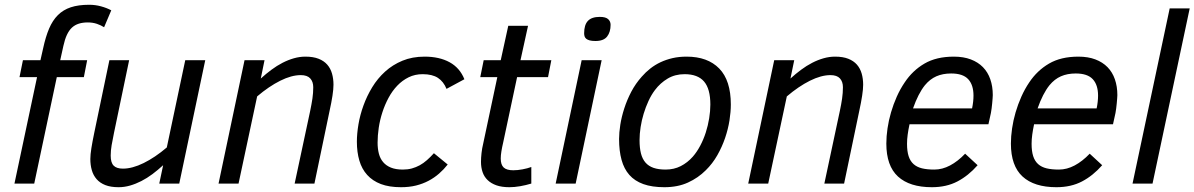

<svg xmlns="http://www.w3.org/2000/svg" viewBox="-20 -762 4958 797"><path d="M412.1 -648.9Q399.4 -657.2 382.1 -663.1Q364.7 -668.9 344.2 -668.9Q323.7 -668.9 307.4 -663.8Q291 -658.7 278.8 -647.5Q266.6 -636.2 257.8 -617.4Q249 -598.6 243.2 -571.8L230 -512.2H341.8L328.1 -441.9H215.8L122.1 0H40L133.8 -441.9H61L75.2 -512.2H147.9L159.2 -562Q169.4 -609.4 183.8 -643.3Q198.2 -677.2 220.2 -699.2Q242.2 -721.2 273.7 -731.7Q305.2 -742.2 350.1 -742.2Q375.5 -742.2 398.9 -735.8Q422.4 -729.5 441.9 -719.2Z M516.1 -512.2 453.1 -210Q447.3 -182.1 443.4 -159.4Q439.5 -136.7 439.5 -116.2Q439.5 -86.9 451.7 -74.5Q463.9 -62 490.2 -62Q529.3 -62 576.4 -85.2Q623.5 -108.4 672.4 -149.9L749 -512.2H832L724.1 0H641.1L657.2 -76.2Q635.3 -56.2 612.8 -39.3Q590.3 -22.5 566.9 -10.5Q543.5 1.5 519.8 8.3Q496.1 15.1 472.2 15.1Q439.5 15.1 417.2 6.3Q395 -2.4 381.1 -18.3Q367.2 -34.2 361.1 -55.7Q355 -77.1 355 -102.1Q355 -120.1 359.4 -147.5Q363.8 -174.8 371.1 -210L434.1 -512.2Z M1203.1 0 1267.6 -301.8Q1273.4 -329.6 1276.9 -353Q1280.3 -376.5 1280.3 -399.9Q1280.3 -422.9 1267.8 -436.5Q1255.4 -450.2 1228.5 -450.2Q1189.9 -450.2 1143.1 -426.8Q1096.2 -403.3 1047.4 -361.8L970.2 0H887.2L995.1 -512.2H1078.1L1062.5 -436Q1084 -455.6 1106.7 -472.4Q1129.4 -489.3 1152.6 -501.2Q1175.8 -513.2 1199.7 -520Q1223.6 -526.9 1247.6 -526.9Q1280.3 -526.9 1302.5 -518.1Q1324.7 -509.3 1338.4 -493.7Q1352.1 -478 1358.2 -456.5Q1364.3 -435.1 1364.3 -410.2Q1364.3 -392.1 1360.1 -364.7Q1356 -337.4 1348.1 -301.8L1285.2 0Z M1838.4 -79.1Q1822.3 -58.6 1802.7 -41.5Q1783.2 -24.4 1759.3 -11.7Q1735.4 1 1707 8.1Q1678.7 15.1 1644.5 15.1Q1595.7 15.1 1561 2Q1526.4 -11.2 1504.2 -35.9Q1481.9 -60.5 1471.7 -95.5Q1461.4 -130.4 1461.4 -173.8Q1461.4 -207 1468 -246.1Q1474.6 -285.2 1488.8 -324.2Q1502.9 -363.3 1525.1 -399.9Q1547.4 -436.5 1578.6 -464.8Q1609.9 -493.2 1650.6 -510Q1691.4 -526.9 1742.7 -526.9Q1803.7 -526.9 1846.2 -503.7Q1888.7 -480.5 1907.7 -433.1L1833.5 -393.1Q1821.3 -423.3 1797.9 -438.7Q1774.4 -454.1 1734.4 -454.1Q1702.6 -454.1 1676.3 -441.2Q1649.9 -428.2 1629.2 -406.5Q1608.4 -384.8 1593 -356.2Q1577.6 -327.6 1567.4 -296.1Q1557.1 -264.6 1552.2 -231.9Q1547.4 -199.2 1547.4 -169.9Q1547.4 -145 1552.7 -124.3Q1558.1 -103.5 1570.6 -88.9Q1583 -74.2 1603 -66.2Q1623 -58.1 1652.3 -58.1Q1672.4 -58.1 1689.5 -62.7Q1706.5 -67.4 1722.2 -75.9Q1737.8 -84.5 1752.2 -97.2Q1766.6 -109.9 1781.2 -126Z M2185.5 0Q2163.1 6.8 2139.2 11Q2115.2 15.1 2094.7 15.1Q2063 15.1 2040.8 7.3Q2018.6 -0.5 2004.2 -14.4Q1989.7 -28.3 1983.2 -47.6Q1976.6 -66.9 1976.6 -89.8Q1976.6 -106.4 1978.8 -126.5Q1981 -146.5 1985.8 -166L2044.4 -441.9H1973.6L1987.8 -512.2H2058.6L2089.8 -654.8H2171.9L2140.6 -512.2H2268.6L2254.9 -441.9H2126.5L2068.8 -170.9Q2064 -150.4 2061.3 -133.5Q2058.6 -116.7 2058.6 -104Q2058.6 -78.1 2070.8 -66.7Q2083 -55.2 2110.8 -55.2Q2119.6 -55.2 2129.4 -56.2Q2139.2 -57.1 2149.2 -59.1Q2159.2 -61 2168.7 -63.5Q2178.2 -65.9 2185.5 -68.8Z M2286.6 0 2394.5 -512.2H2477.5L2369.6 0ZM2404.8 -624Q2404.8 -658.7 2420.4 -675.3Q2436 -691.9 2469.7 -691.9Q2494.1 -691.9 2504.4 -682.6Q2514.6 -673.3 2514.6 -659.2Q2514.6 -628.9 2500.2 -610.4Q2485.8 -591.8 2451.7 -591.8Q2437.5 -591.8 2428.2 -594.2Q2418.9 -596.7 2413.8 -600.8Q2408.7 -605 2406.7 -610.8Q2404.8 -616.7 2404.8 -624Z M2549.8 -185.1Q2549.8 -211.4 2554.9 -244.1Q2560.1 -276.9 2571.3 -311.8Q2582.5 -346.7 2600.3 -380.9Q2618.2 -415 2644 -443.8Q2660.2 -462.4 2679.4 -477.5Q2698.7 -492.7 2721.9 -503.7Q2745.1 -514.6 2772 -520.8Q2798.8 -526.9 2830.1 -526.9Q2917.5 -526.9 2965.6 -477.5Q3013.7 -428.2 3013.7 -328.1Q3013.7 -297.9 3008.1 -262Q3002.4 -226.1 2990 -189.5Q2977.5 -152.8 2957.8 -117.9Q2938 -83 2909.7 -55.2Q2877.9 -23.4 2835.7 -4.2Q2793.5 15.1 2737.8 15.1Q2686.5 15.1 2650.6 2.2Q2614.7 -10.7 2592.5 -35.9Q2570.3 -61 2560.1 -98.4Q2549.8 -135.7 2549.8 -185.1ZM2634.8 -180.2Q2634.8 -148.4 2640.6 -125.2Q2646.5 -102.1 2659.4 -87.2Q2672.4 -72.3 2692.9 -65.2Q2713.4 -58.1 2742.7 -58.1Q2777.8 -58.1 2805.9 -72.5Q2834 -86.9 2856 -111.8Q2873 -131.3 2886.7 -157.2Q2900.4 -183.1 2909.7 -211.9Q2918.9 -240.7 2923.8 -270.8Q2928.7 -300.8 2928.7 -328.1Q2928.7 -393.1 2902.6 -423.6Q2876.5 -454.1 2821.8 -454.1Q2782.2 -454.1 2751.5 -435.8Q2720.7 -417.5 2698.7 -388.2Q2683.6 -368.2 2671.9 -342.8Q2660.2 -317.4 2651.9 -290Q2643.6 -262.7 2639.2 -234.4Q2634.8 -206.1 2634.8 -180.2Z M3401.9 0 3466.3 -301.8Q3472.2 -329.6 3475.6 -353Q3479 -376.5 3479 -399.9Q3479 -422.9 3466.6 -436.5Q3454.1 -450.2 3427.2 -450.2Q3388.7 -450.2 3341.8 -426.8Q3294.9 -403.3 3246.1 -361.8L3168.9 0H3085.9L3193.8 -512.2H3276.9L3261.2 -436Q3282.7 -455.6 3305.4 -472.4Q3328.1 -489.3 3351.3 -501.2Q3374.5 -513.2 3398.4 -520Q3422.4 -526.9 3446.3 -526.9Q3479 -526.9 3501.2 -518.1Q3523.4 -509.3 3537.1 -493.7Q3550.8 -478 3556.9 -456.5Q3563 -435.1 3563 -410.2Q3563 -392.1 3558.8 -364.7Q3554.7 -337.4 3546.9 -301.8L3483.9 0Z M3755.4 -246.1Q3750.5 -223.1 3747.8 -203.1Q3745.1 -183.1 3745.1 -165Q3745.1 -134.3 3751.7 -113.8Q3758.3 -93.3 3772.2 -80.8Q3786.1 -68.4 3807.4 -63.2Q3828.6 -58.1 3858.4 -58.1Q3891.6 -58.1 3923.8 -75.2Q3956.1 -92.3 3986.3 -124L4038.1 -76.2Q4000 -32.7 3954.3 -8.8Q3908.7 15.1 3848.1 15.1Q3755.9 15.1 3707.5 -29.3Q3659.2 -73.7 3659.2 -166Q3659.2 -195.8 3664.1 -229Q3668.9 -262.2 3678.7 -295.7Q3688.5 -329.1 3702.6 -360.8Q3716.8 -392.6 3735.4 -419.9Q3768.1 -469.2 3817.4 -498Q3866.7 -526.9 3939.5 -526.9Q3979.5 -526.9 4009.8 -515.4Q4040 -503.9 4060.3 -483.2Q4080.6 -462.4 4090.8 -432.9Q4101.1 -403.3 4101.1 -367.2Q4101.1 -362.3 4100.3 -353Q4099.6 -343.8 4098.6 -333Q4097.7 -322.3 4096.2 -311.5Q4094.7 -300.8 4093.3 -293L4083 -246.1ZM4015.1 -312Q4021 -340.3 4021 -365.2Q4021 -409.7 3999 -433.3Q3977.1 -457 3928.2 -457Q3893.6 -457 3866.9 -445.3Q3840.3 -433.6 3819.3 -408.2Q3791.5 -373.5 3770 -312Z M4272.5 -246.1Q4267.6 -223.1 4264.9 -203.1Q4262.2 -183.1 4262.2 -165Q4262.2 -134.3 4268.8 -113.8Q4275.4 -93.3 4289.3 -80.8Q4303.2 -68.4 4324.5 -63.2Q4345.7 -58.1 4375.5 -58.1Q4408.7 -58.1 4440.9 -75.2Q4473.1 -92.3 4503.4 -124L4555.2 -76.2Q4517.1 -32.7 4471.4 -8.8Q4425.8 15.1 4365.2 15.1Q4272.9 15.1 4224.6 -29.3Q4176.3 -73.7 4176.3 -166Q4176.3 -195.8 4181.2 -229Q4186 -262.2 4195.8 -295.7Q4205.6 -329.1 4219.7 -360.8Q4233.9 -392.6 4252.4 -419.9Q4285.2 -469.2 4334.5 -498Q4383.8 -526.9 4456.5 -526.9Q4496.6 -526.9 4526.9 -515.4Q4557.1 -503.9 4577.4 -483.2Q4597.7 -462.4 4607.9 -432.9Q4618.2 -403.3 4618.2 -367.2Q4618.2 -362.3 4617.4 -353Q4616.7 -343.8 4615.7 -333Q4614.7 -322.3 4613.3 -311.5Q4611.8 -300.8 4610.4 -293L4600.1 -246.1ZM4532.2 -312Q4538.1 -340.3 4538.1 -365.2Q4538.1 -409.7 4516.1 -433.3Q4494.1 -457 4445.3 -457Q4410.6 -457 4384 -445.3Q4357.4 -433.6 4336.4 -408.2Q4308.6 -373.5 4287.1 -312Z M4681.2 0 4835.4 -727.1H4918.5L4764.2 0Z"/></svg>

Font: Lorenzo Sans
Style: Italic
Weight: 400
Italic angle: -12°
Foundry: Intel Corporation
Version: Version 1.00; ttfautohint (v1.5)